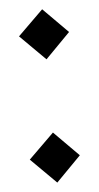

<svg xmlns="http://www.w3.org/2000/svg" viewBox="-48 -612 345 672"><g transform="rotate(-5 125.0 -276.5)"><path d="M126 -147.5 212.9 -60.1 126 28.3 37.1 -60.1ZM126 -580.6 212.9 -493.2 126 -404.8 37.1 -493.2Z"/></g></svg>

Font: Metamorphous
Style: Regular
Weight: 400
Designer: James Grieshaber
Foundry: James Grieshaber
Version: Version 1.001